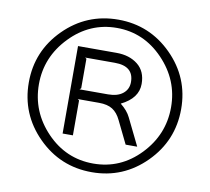

<svg xmlns="http://www.w3.org/2000/svg" viewBox="-88 -914 1125 1029"><g transform="rotate(10 474.5 -400.0)"><path d="M599 -497Q599 -584 496 -584H334L342 -579V-418L334 -411H489Q541 -411 570 -434.5Q599 -458 599 -497ZM620 -309 692 -162H629L569 -285Q551 -323 523.5 -340.5Q496 -358 450 -358H334L342 -352V-162H286V-638H496Q566 -638 611.5 -602Q657 -566 657 -497Q657 -419 565 -374Q604 -343 620 -309ZM834 -401Q834 -549 728 -659.5Q622 -770 475 -770Q328 -770 221.5 -659.5Q115 -549 115 -401Q115 -252 220.5 -142Q326 -32 475 -32Q623 -32 728.5 -142Q834 -252 834 -401ZM889 -401Q889 -229 767.5 -107Q646 15 475 15Q303 15 181.5 -107Q60 -229 60 -401Q60 -572 181.5 -693.5Q303 -815 475 -815Q646 -815 767.5 -693.5Q889 -572 889 -401Z"/></g></svg>

Font: Sinkin Sans 300 Light
Style: Regular
Weight: 300
Designer: Keith Bates
Foundry: K-Type
Version: Sinkin Sans (version 1.0)  by Keith Bates   •   © 2014   www